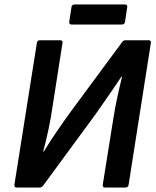

<svg xmlns="http://www.w3.org/2000/svg" viewBox="-20 -834 692 854"><path d="M54 0Q43 0 44 -12L144 -643Q146 -655 157 -655H248Q260 -655 258 -643L212 -349Q206 -307 195.5 -257.5Q185 -208 172 -160H175Q199 -200 231 -247Q263 -294 298 -342L522 -645Q528 -655 538 -655H641Q653 -655 651 -643L552 -12Q550 0 539 0H447Q436 0 437 -12L484 -306Q491 -351 501 -398Q511 -445 523 -493H520Q503 -467 482 -436.5Q461 -406 440 -376Q419 -346 403 -323L173 -10Q166 0 157 0ZM298 -725Q287 -725 288 -737L298 -803Q300 -814 311 -814H536Q547 -814 546 -803L536 -737Q534 -725 522 -725Z"/></svg>

Font: Sofia Sans
Style: Bold Italic
Weight: 700
Italic angle: -9°
Designer: Botio Nikoltchev, Ani Petrova
Foundry: lettersoup
Version: Version 4.101; ttfautohint (v1.8.4.7-5d5b)